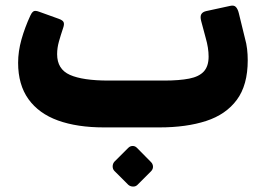

<svg xmlns="http://www.w3.org/2000/svg" viewBox="-20 -451 958 689"><path d="M352.9 6.2Q257.1 6.2 188.2 -18.6Q119.4 -43.4 82.2 -95.1Q45 -146.9 45 -225.7Q45 -266.6 57.1 -309.7Q69.3 -352.7 88.8 -394.9Q93 -404.7 99.3 -409.7Q105.5 -414.7 121.5 -408.5L190.6 -383.6Q205.1 -378.5 208.2 -371.5Q211.4 -364.5 206.7 -351Q198 -325.2 191.5 -302.2Q185 -279.1 185 -256.5Q185 -202.7 230.9 -182.3Q276.9 -161.9 369.1 -161.9H569Q623.4 -161.9 658.9 -168.9Q694.4 -175.9 711.5 -194.6Q728.6 -213.4 728.6 -248Q728.6 -278.9 718.1 -315.1L701.8 -376Q697.8 -391.7 702.3 -399.9Q706.9 -408.1 719.5 -411.1L806 -429.9Q820 -433.2 826.7 -425.7Q833.5 -418.2 836.9 -404.1L859 -313.7Q864.5 -294.6 866.7 -275.1Q869 -255.5 869 -234.7Q869 -145.6 829.9 -92.8Q790.9 -40 719.7 -16.9Q648.6 6.2 552.1 6.2ZM472.5 213.1Q466 219 456.6 218.5Q447.1 218 440.3 212.1L390.1 162Q384.3 155.5 384.3 146.2Q384.3 136.9 390.1 129.7L440.3 79.6Q447.1 72.8 456.1 72.8Q465 72.8 471.5 79.6L521 129.7Q528.5 136.9 529 146.2Q529.5 155.5 522.6 163Z"/></svg>

Font: Rubik Light
Style: Regular
Weight: 300
Designer: Hubert and Fischer
Foundry: Hubert and Fischer
Version: Version 2.300;gftools[0.9.30]